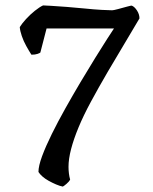

<svg xmlns="http://www.w3.org/2000/svg" viewBox="-20 -584 564 709"><path d="M212 105Q201 103 187 97Q173 91 159.5 83.5Q146 76 136.5 67.5Q127 59 122 51Q122 29 135.5 -7.5Q149 -44 171.5 -89.5Q194 -135 221.5 -184Q249 -233 277.5 -281Q306 -329 331.5 -370Q357 -411 375.5 -440Q394 -469 401 -479H152L129 -390Q127 -388 118.5 -385Q110 -382 96 -382Q87 -396 77 -414Q67 -432 60.5 -451Q54 -470 53 -484Q61 -497 76 -513.5Q91 -530 108.5 -544Q126 -558 139 -564Q144 -564 168.5 -562.5Q193 -561 226.5 -558.5Q260 -556 294 -552.5Q328 -549 355.5 -547.5Q383 -546 394 -546Q399 -546 416 -550.5Q433 -555 449 -559.5Q465 -564 467 -563Q477 -559 486 -545Q495 -531 495 -516L378 -319Q343 -259 315.5 -208Q288 -157 270 -113.5Q252 -70 242.5 -33.5Q233 3 233 32Q233 44 234.5 56.5Q236 69 239 79Q235 87 225.5 95Q216 103 212 105Z"/></svg>

Font: Texturina Medium 12pt
Style: Regular
Weight: 400
Version: Version 1.002